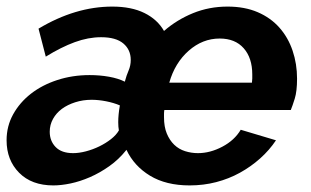

<svg xmlns="http://www.w3.org/2000/svg" viewBox="-30 -553 944 583"><path d="M132 10Q66 10 28 -28.5Q-10 -67 -10 -127Q-10 -170 10 -206Q30 -242 64 -268.5Q98 -295 144 -310Q190 -325 242 -325Q273 -325 301 -320Q329 -315 349 -305Q354 -324 360.5 -339Q367 -354 367 -371Q367 -402 344.5 -421Q322 -440 277 -440Q238 -440 197 -425Q156 -410 109 -381L87 -466Q199 -533 311 -533Q369 -533 408.5 -513.5Q448 -494 468 -459Q507 -493 556 -513Q605 -533 661 -533Q713 -533 752.5 -516Q792 -499 818.5 -469Q845 -439 858.5 -399Q872 -359 872 -314Q872 -276 865 -253.5Q858 -231 853 -219H469Q468 -213 468 -207.5Q468 -202 468 -197Q468 -168 476.5 -147.5Q485 -127 499 -113.5Q513 -100 532 -94Q551 -88 571 -88Q608 -88 645 -107.5Q682 -127 701 -159L808 -127Q788 -97 760 -72Q732 -47 698.5 -28.5Q665 -10 626.5 0Q588 10 546 10Q474 10 425.5 -19.5Q377 -49 354 -98Q331 -69 302 -48.5Q273 -28 243 -15Q213 -2 184.5 4Q156 10 132 10ZM192 -88Q210 -88 231 -93.5Q252 -99 271.5 -108.5Q291 -118 307 -130.5Q323 -143 331 -157Q330 -162 329.5 -168.5Q329 -175 329 -182Q329 -205 334 -233Q315 -241 292 -245.5Q269 -250 248 -250Q222 -250 198.5 -242.5Q175 -235 158 -222.5Q141 -210 131 -192Q121 -174 121 -153Q121 -125 139 -106.5Q157 -88 192 -88ZM735 -302Q736 -309 736 -314.5Q736 -320 736 -327Q736 -377 710 -406.5Q684 -436 637 -436Q585 -436 543 -399Q501 -362 484 -302Z"/></svg>

Font: PTCRaleway
Style: Bold Italic
Weight: 700
Italic angle: -12°
Designer: Matt McInerney, Pablo Impallari, Rodrigo Fuenzalida
Foundry: Matt McInerney, Pablo Impallari, Rodrigo Fuenzalida
Version: Version 3.000g; ttfautohint (v1.5) -l 8 -r 28 -G 28 -x 14 -D